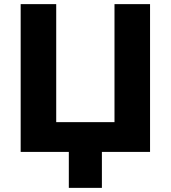

<svg xmlns="http://www.w3.org/2000/svg" viewBox="-20 -735 826 929"><path d="M80 0V-715H252V-144H534V-715H706V0ZM313 174V-94H473V174Z"/></svg>

Font: Wix Madefor Display ExtraBold
Style: Regular
Weight: 800
Designer: Dalton Maag Ltd
Foundry: Dalton Maag Ltd
Version: Version 3.100